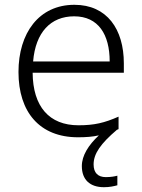

<svg xmlns="http://www.w3.org/2000/svg" viewBox="-20 -562 592 800"><path d="M370 123C370 78 400 36 467 -21C470 -22 472 -23 474 -24V-76C415 -50 373 -40 307 -40C185 -40 117 -118 116 -259H496V-298C496 -440 426 -542 290 -542C142 -542 57 -424 57 -262C57 -95 145 10 305 10C337 10 366 8 392 2C349 42 321 86 321 130C321 187 355 218 413 218C437 218 454 214 469 210V170C458 173 442 176 421 176C388 176 370 158 370 123ZM289 -494C390 -494 437 -418 437 -306H118C128 -427 191 -494 289 -494Z"/></svg>

Font: Noto Sans Devanagari UI Light
Style: Regular
Weight: 300
Designer: Jelle Bosma - Monotype Design Team
Foundry: Monotype Imaging Inc.
Version: Version 2.004